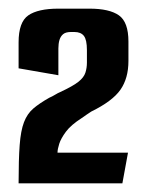

<svg xmlns="http://www.w3.org/2000/svg" viewBox="-20 -658 340 444"><path d="M23 -234Q23 -289 25.5 -322.5Q28 -356 35.5 -375.5Q43 -395 57 -407Q71 -419 94 -432Q101 -435 107.5 -439Q114 -443 119 -445Q149 -459 161.5 -469Q174 -479 177.5 -490Q181 -501 181 -513V-542Q181 -566 174 -575Q167 -584 152 -584H144Q132 -584 126 -579Q120 -574 117.5 -565.5Q115 -557 115 -546V-484L23 -500V-560Q23 -607 45.5 -622.5Q68 -638 115 -638H187Q233 -638 255 -622.5Q277 -607 277 -562V-517Q277 -477 258.5 -450.5Q240 -424 191 -400Q186 -397 180.5 -393Q175 -389 169 -385Q144 -369 132.5 -353.5Q121 -338 117 -325.5Q113 -313 113 -305H276L263 -234Z"/></svg>

Font: Smooch Sans Thin
Style: Bold
Weight: 700
Version: Version 1.010